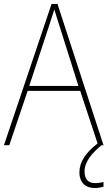

<svg xmlns="http://www.w3.org/2000/svg" viewBox="-20 -735 544 972"><path d="M408 133C408 83 446 40 494 0H504L271 -715H241L0 0H27L120 -275H386L474 -9C412 39 382 87 382 137C382 190 414 217 460 217C478 217 494 213 504 210V186C495 189 478 192 461 192C426 192 408 171 408 133ZM282 -601 377 -300H128L227 -600C236 -630 246 -657 255 -687C265 -653 274 -627 282 -601Z"/></svg>

Font: Noto Sans Ethiopic SemiCondensed Thin
Style: Regular
Weight: 100
Width: 4
Designer: Monotype Design Team
Foundry: Monotype Imaging Inc.
Version: Version 2.102